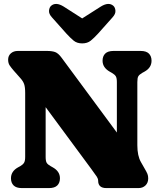

<svg xmlns="http://www.w3.org/2000/svg" viewBox="-20 -960 820 980"><path d="M286 -50Q286 -27 272.5 -13.5Q259 0 230 0H91.5Q63 0 49.5 -13.5Q36 -27 36 -50Q36 -86 72.5 -106L83.5 -112Q96.5 -119.5 102.5 -128.8Q108.5 -138 108.5 -159V-485.5Q108.5 -515.5 103.2 -530.5Q98 -545.5 85 -560L50.5 -599Q37 -614.5 29.2 -626.2Q21.5 -638 21.5 -655.5Q21.5 -675.5 35.5 -687.8Q49.5 -700 71 -700H219.5Q245.5 -700 261.5 -694.2Q277.5 -688.5 295 -664.5L576.5 -283.5V-541Q576.5 -562 570.8 -571Q565 -580 551 -588L540.5 -594Q503.5 -615 503.5 -650Q503.5 -673 517 -686.5Q530.5 -700 559.5 -700H698Q726.5 -700 740 -686.5Q753.5 -673 753.5 -650Q753.5 -614 717 -594L706 -588Q691.5 -579.5 686.2 -571Q681 -562.5 681 -541V-218.5Q681 -164.5 699.5 -132.5L716 -103.5Q728.5 -82.5 732.5 -72.5Q736.5 -62.5 736.5 -49.5Q736.5 -27 722.5 -13.5Q708.5 0 687 0H523Q481 0 481 -37.5Q481 -47.5 474.2 -58Q467.5 -68.5 446 -97.5L213 -413V-159Q213 -137.5 218.5 -128.8Q224 -120 238.5 -112L249 -106Q286 -85.5 286 -50ZM481 -789Q460.5 -766.5 443.2 -752.5Q426 -738.5 399.5 -738.5Q373 -738.5 356 -752.5Q339 -766.5 318.5 -789L245 -871.5Q229 -889 230.2 -905.2Q231.5 -921.5 240.5 -930Q264.5 -951.5 305 -926.5L399.5 -866L494.5 -926.5Q535 -951.5 559 -930Q568 -921.5 569.2 -905.2Q570.5 -889 554.5 -871.5Z"/></svg>

Font: Fraunces 72pt S100 Black
Style: Regular
Weight: 900
Version: Version 1.000; ttfautohint (v1.8.3)